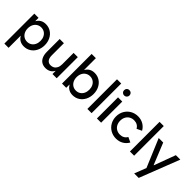

<svg xmlns="http://www.w3.org/2000/svg" viewBox="162 -1877 3239 3239"><g transform="rotate(45 1782.0 -257.5)"><path d="M63.5 -503.9H164.1V-428.7H168Q192.9 -472.7 233.2 -495.1Q273.4 -517.6 327.1 -517.6Q395.5 -517.6 450 -482.9Q504.4 -448.2 534.9 -387.5Q565.4 -326.7 565.4 -252Q565.4 -177.2 534.9 -116.5Q504.4 -55.7 450 -21Q395.5 13.7 327.1 13.7Q273.4 13.7 232.9 -9Q192.4 -31.7 167.5 -76.2H164.1V210.9H63.5ZM462.9 -252Q462.9 -301.3 443.8 -340.3Q424.8 -379.4 390.1 -401.1Q355.5 -422.9 311.5 -422.9Q268.1 -422.9 233.4 -401.1Q198.7 -379.4 179.4 -340.6Q160.2 -301.8 160.2 -252Q160.2 -202.1 179.4 -163.3Q198.7 -124.5 233.4 -102.8Q268.1 -81.1 311.5 -81.1Q355.5 -81.1 390.1 -102.8Q424.8 -124.5 443.8 -163.6Q462.9 -202.6 462.9 -252Z M1101.1 0H1000.5V-73.2H997.1Q977.5 -32.7 937.5 -9.5Q897.5 13.7 844.2 13.7Q788.6 13.7 749 -11.7Q709.5 -37.1 689 -85Q668.5 -132.8 668.5 -198.2V-503.9H769V-213.9Q769.5 -149.4 796.6 -115Q823.7 -80.6 873.5 -81.1Q908.2 -80.6 937 -97.2Q965.8 -113.8 983.2 -147.9Q1000.5 -182.1 1000.5 -232.4V-503.9H1101.1Z M1228 -707H1328.6V-428.7H1332.5Q1357.4 -472.7 1397.7 -495.1Q1438 -517.6 1491.7 -517.6Q1560.1 -517.6 1614.5 -482.9Q1668.9 -448.2 1699.5 -387.5Q1730 -326.7 1730 -252Q1730 -177.2 1699.5 -116.5Q1668.9 -55.7 1614.5 -21Q1560.1 13.7 1491.7 13.7Q1438 13.7 1397.5 -9Q1356.9 -31.7 1332 -76.2H1328.6V0H1228ZM1627.4 -252Q1627.4 -301.3 1608.4 -340.3Q1589.4 -379.4 1554.7 -401.1Q1520 -422.9 1476.1 -422.9Q1432.6 -422.9 1397.9 -401.1Q1363.3 -379.4 1344 -340.6Q1324.7 -301.8 1324.7 -252Q1324.7 -202.1 1344 -163.3Q1363.3 -124.5 1397.9 -102.8Q1432.6 -81.1 1476.1 -81.1Q1520 -81.1 1554.7 -102.8Q1589.4 -124.5 1608.4 -163.6Q1627.4 -202.6 1627.4 -252Z M1833 -707H1933.6V0H1833Z M2060.5 -503.9H2161.1V0H2060.5ZM2047.4 -661.1Q2047.4 -689.5 2065.4 -707.8Q2083.5 -726.1 2110.8 -725.6Q2138.2 -726.1 2156.5 -707.8Q2174.8 -689.5 2175.3 -662.1Q2174.8 -635.3 2156.5 -617.2Q2138.2 -599.1 2110.8 -598.6Q2084 -598.6 2065.7 -616.7Q2047.4 -634.8 2047.4 -661.1Z M2263.7 -252Q2263.7 -326.7 2298.1 -387.5Q2332.5 -448.2 2392.8 -482.9Q2453.1 -517.6 2527.3 -517.6Q2599.6 -517.6 2656.7 -484.1Q2713.9 -450.7 2746.1 -391.6L2656.2 -349.6Q2637.7 -384.8 2604.2 -403.8Q2570.8 -422.9 2526.4 -422.9Q2479 -422.9 2442.1 -401.1Q2405.3 -379.4 2384.8 -340.6Q2364.3 -301.8 2364.3 -252Q2364.3 -202.1 2384.8 -163.3Q2405.3 -124.5 2442.1 -102.8Q2479 -81.1 2526.4 -81.1Q2570.8 -81.1 2604.2 -100.1Q2637.7 -119.1 2656.2 -154.3L2746.1 -112.3Q2713.9 -53.2 2656.7 -19.8Q2599.6 13.7 2527.3 13.7Q2453.1 13.7 2392.8 -21Q2332.5 -55.7 2298.1 -116.5Q2263.7 -177.2 2263.7 -252Z M2848.1 -707H2948.7V0H2848.1Z M3030.8 -503.9H3138.2L3293.5 -121.1H3298.3L3439.9 -503.9H3546.4L3268.1 210.9H3160.6L3242.7 0Z"/></g></svg>

Font: Wanted Sans Medium
Style: Regular
Weight: 500
Designer: Original Design by Kil Hyung-jin and Kang Hanbin, Wanted Lab, Inc; Hangeul from Source Han Sans by Jang Soo-young and Ka
Foundry: Wanted Lab, Inc.
Version: Version 1.001